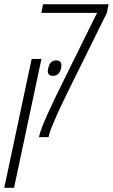

<svg xmlns="http://www.w3.org/2000/svg" viewBox="-66 -650 535 910"><path d="M440.4 -588.9 292.5 -289.6Q287.1 -278.3 272.7 -249.3Q258.3 -220.2 249.8 -202.9Q241.2 -185.5 228 -157.7Q214.8 -129.9 206.1 -110.8Q197.3 -91.8 188.5 -70.3Q169.4 -26.4 166 -8.3L164.1 0H118.7L120.6 -8.3Q132.3 -62 240.7 -278.8Q241.7 -280.8 243.4 -283.9Q245.1 -287.1 246.1 -289.6L394 -588.9H129.9L138.2 -629.9H448.7ZM-45.9 240.2 84 -370.6H130.4L0.5 240.2ZM200.2 -363.8Q225.1 -363.8 225.1 -339.8Q225.1 -334 223.6 -326.7Q215.3 -290.5 184.6 -290.5Q160.6 -290.5 160.6 -313Q160.6 -318.8 162.6 -326.7Q170.4 -363.8 200.2 -363.8Z"/></svg>

Font: Open Sans Hebrew Condensed Light
Style: Italic
Weight: 300
Width: 3
Italic angle: -12°
Foundry: Ascender Corporation, Yanek Iontef
Version: Version 2.001;PS 002.001;hotconv 1.0.70;makeotf.lib2.5.58329